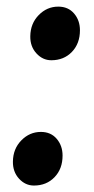

<svg xmlns="http://www.w3.org/2000/svg" viewBox="-20 -552 284 580"><path d="M71.5 -442.5Q72 -481 97 -506.5Q122 -532 156 -532Q186 -532 203.8 -511.2Q221.5 -490.5 221.5 -460.5Q221.5 -420.5 197.2 -395.2Q173 -370 135 -370Q109 -370 90 -390.8Q71 -411.5 71.5 -442.5ZM19 -64Q19.5 -102.5 44.5 -128Q69.5 -153.5 103.5 -153.5Q133.5 -153.5 151.2 -132.8Q169 -112 169 -82Q169 -42 144.8 -16.8Q120.5 8.5 82.5 8.5Q56.5 8.5 37.5 -12.2Q18.5 -33 19 -64Z"/></svg>

Font: Merriweather 28pt ExtraBold
Style: Italic
Weight: 800
Italic angle: -7.8°
Version: Version 2.101